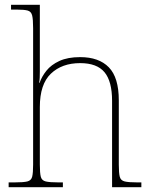

<svg xmlns="http://www.w3.org/2000/svg" viewBox="-20 -780 635 800"><path d="M16 0V-20H41Q78 -20 94 -24Q110 -28 114 -43.5Q118 -59 118 -94V-662Q118 -699 114 -715.5Q110 -732 95.5 -736Q81 -740 51 -740H26V-760H146V-482Q146 -469 145.5 -456.5Q145 -444 143 -435H145Q154 -461 173.5 -485.5Q193 -510 227.5 -526Q262 -542 314 -542Q392 -542 433.5 -499.5Q475 -457 475 -362V-94Q475 -59 479 -43.5Q483 -28 499.5 -24Q516 -20 552 -20H569V0H447V-360Q447 -441 415.5 -479Q384 -517 314 -517Q238 -517 192 -473Q146 -429 146 -334V-94Q146 -59 150 -43.5Q154 -28 170.5 -24Q187 -20 223 -20H242V0Z"/></svg>

Font: Noto Serif Myanmar Thin
Style: Regular
Weight: 100
Designer: Ben Mitchell and the Monotype Design Team
Foundry: Monotype Imaging Inc.
Version: Version 2.106; ttfautohint (v1.8.4.7-5d5b)